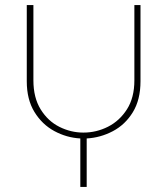

<svg xmlns="http://www.w3.org/2000/svg" viewBox="-20 -530 656 753"><path d="M295 203V13Q241 10 193 -16Q145 -42 115 -91Q85 -140 85 -211V-510H111V-215Q111 -147 139.5 -101Q168 -55 213 -32.5Q258 -10 307 -10Q358 -10 403.5 -33Q449 -56 478 -101.5Q507 -147 507 -215V-510H531V-211Q531 -139 501 -90Q471 -41 422.5 -15.5Q374 10 320 13V203Z"/></svg>

Font: MuseoModerno Thin Thin
Style: Regular
Weight: 250
Version: Version 1.003